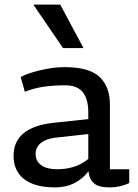

<svg xmlns="http://www.w3.org/2000/svg" viewBox="-20 -804 602 835"><path d="M542 -68V-8Q503 11 456 11Q409 11 388.5 -7Q368 -25 365 -59Q310 11 220.5 11Q131 11 85 -25Q39 -61 39 -126Q39 -251 213 -270L364 -286V-315Q364 -373 340 -403Q316 -433 264 -433Q168 -433 108 -412L88 -405L70 -469Q98 -485 155 -498.5Q212 -512 261 -512Q368 -512 413 -469.5Q458 -427 458 -350V-68ZM228 -68Q311 -68 364 -113V-221L218 -205Q180 -200 157.5 -182Q135 -164 135 -133.5Q135 -103 159.5 -85.5Q184 -68 228 -68ZM242 -784 343 -595H254L125 -784Z"/></svg>

Font: Belgrano
Style: Regular
Weight: 400
Designer: Daniel Hernandez
Foundry: Daniel Hernndez
Version: Version 1.003